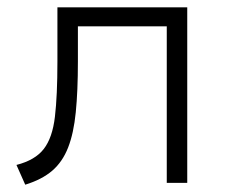

<svg xmlns="http://www.w3.org/2000/svg" viewBox="-20 -500 617 525"><path d="M49 5 25 -49Q76 -62 99.8 -92.8Q123.5 -123.5 130.2 -181Q137 -238.5 137 -332V-480H492V0H436V-428H193V-332Q193 -251 187.2 -193.2Q181.5 -135.5 166.2 -96.5Q151 -57.5 122.8 -33.2Q94.5 -9 49 5Z"/></svg>

Font: Geologica Roman Thin
Style: Regular
Weight: 250
Designer: Sindre Bremnes, Frode Helland
Foundry: Monokrom Skriftforlag AS
Version: Version 1.010;gftools[0.9.28]